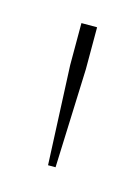

<svg xmlns="http://www.w3.org/2000/svg" viewBox="-52 -775 216 296"><g transform="rotate(15 56.5 -627.5)"><path d="M44 -673V-740H69V-673L63 -515H51Z"/></g></svg>

Font: Exo Thin
Style: Regular
Weight: 250
Designer: Natanael Gama
Foundry: Natanael Gama
Version: Version 1.500; ttfautohint (v1.6)